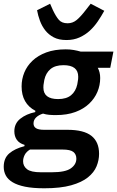

<svg xmlns="http://www.w3.org/2000/svg" viewBox="-45 -799 629 1031"><path d="M487 27Q487 61 473.5 94Q460 127 427 153.5Q394 180 337 196Q280 212 193 212Q131 212 89.5 203.5Q48 195 22.5 179.5Q-3 164 -14 143Q-25 122 -25 97Q-25 50 5 24.5Q35 -1 86 -14L87 -21Q59 -29 45.5 -48Q32 -67 32 -94Q32 -136 64 -161.5Q96 -187 144 -197L145 -204Q71 -243 71 -335Q71 -374 85.5 -409.5Q100 -445 129.5 -473Q159 -501 203.5 -517.5Q248 -534 308 -534Q331 -534 351 -530.5Q371 -527 388 -522H564L547 -435H480Q493 -411 493 -380Q493 -341 478 -305.5Q463 -270 433.5 -242Q404 -214 359.5 -197.5Q315 -181 255 -181Q235 -181 218.5 -182.5Q202 -184 186 -189Q163 -182 149 -168.5Q135 -155 135 -136Q135 -119 148.5 -110.5Q162 -102 192 -102H317Q405 -102 446 -69.5Q487 -37 487 27ZM267 -267Q312 -267 337 -288Q362 -309 370 -346Q374 -366 374.5 -374Q375 -382 375 -387Q375 -449 296 -449Q251 -449 226 -428Q201 -407 193 -370Q189 -350 188.5 -342Q188 -334 188 -329Q188 -267 267 -267ZM365 53Q365 30 349 17Q333 4 290 4H116Q96 16 87.5 33Q79 50 79 67Q79 93 100 109.5Q121 126 174 126H234Q306 126 335.5 105Q365 84 365 53ZM312 -584Q271 -584 243.5 -598.5Q216 -613 198 -636Q180 -659 169.5 -687.5Q159 -716 154 -744L224 -779L239 -745Q255 -711 271 -692.5Q287 -674 318 -674Q345 -674 366.5 -691.5Q388 -709 417 -747L442 -779L515 -741Q499 -712 480 -684Q461 -656 437 -634Q413 -612 382 -598Q351 -584 312 -584Z"/></svg>

Font: IBM Plex Sans SmBld
Style: Italic
Weight: 600
Italic angle: -11°
Designer: Mike Abbink, Paul van der Laan, Pieter van Rosmalen
Foundry: Bold Monday
Version: Version 3.005